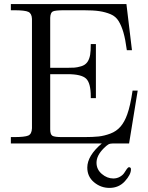

<svg xmlns="http://www.w3.org/2000/svg" viewBox="-20 -700 720 937"><path d="M33 0V-31H48Q101 -31 118 -38.5Q135 -46 136 -74V-608Q135 -634 118.5 -642Q102 -650 48 -650H33V-680H597L624 -455H599Q592 -508 582.5 -541Q573 -574 559 -597Q545 -620 520 -630.5Q495 -641 465.5 -645.5Q436 -650 387 -650H295Q249 -650 237.5 -644Q226 -638 225 -613V-369H305Q330 -369 343.5 -370Q357 -371 376 -376.5Q395 -382 405.5 -396Q416 -410 420 -433Q423 -450 423 -485H448V-221H423V-229Q423 -295 400 -316.5Q377 -338 310 -338H225V-69Q225 -44 235.5 -37.5Q246 -31 282 -31H391Q434 -31 461.5 -34Q489 -37 518.5 -48Q548 -59 568 -82Q588 -105 601 -142Q616 -183 627 -258H652L610 0H532Q517 0 508.5 5Q500 10 486 24Q451 59 451 94Q451 127 477 149Q503 171 533 171Q551 171 565.5 162.5Q580 154 586.5 143.5Q593 133 599 124.5Q605 116 610 116Q614 116 617 119Q619 120 619 127Q619 152 589.5 184.5Q560 217 514 217Q472 217 439 189.5Q406 162 406 118Q406 60 477 0Z"/></svg>

Font: CMU Serif
Style: Roman
Weight: 500
Version: Version 0.7.0